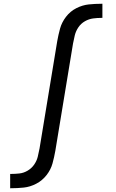

<svg xmlns="http://www.w3.org/2000/svg" viewBox="-20 -795 616 1020"><path d="M34 205H39Q72 205 106 201.5Q140 198 172.5 181Q205 164 227.5 135Q250 106 259 73Q268 40 274 6L368 -564Q372 -586 377.5 -608Q383 -630 396.5 -650Q410 -670 431 -682Q452 -694 474.5 -697Q497 -700 519 -700H524V-775H519Q485 -775 451.5 -771.5Q418 -768 385.5 -751.5Q353 -735 330.5 -705.5Q308 -676 299 -643Q290 -610 284 -576L190 -6Q186 16 180.5 38Q175 60 161.5 79.5Q148 99 127 111.5Q106 124 83.5 126.5Q61 129 39 129H34Z"/></svg>

Font: Iosevka Sparkle
Style: Italic
Weight: 400
Italic angle: -9°
Designer: Belleve Invis
Foundry: Belleve Invis
Version: Version 4.5.0; ttfautohint (v1.8.3)